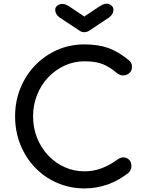

<svg xmlns="http://www.w3.org/2000/svg" viewBox="-20 -1038 817 1068"><path d="M450 10Q369 10 298.5 -20.5Q228 -51 175.5 -105.5Q123 -160 93.5 -233Q64 -306 64 -391Q64 -475 93.5 -547.5Q123 -620 175.5 -674.5Q228 -729 298 -760Q368 -791 450 -791Q527 -791 582.5 -771Q638 -751 694 -705Q702 -699 706.5 -692.5Q711 -686 712.5 -679.5Q714 -673 714 -664Q714 -645 700.5 -632.5Q687 -620 668 -618.5Q649 -617 631 -631Q594 -663 554.5 -680Q515 -697 450 -697Q391 -697 339 -673Q287 -649 247.5 -607Q208 -565 186 -509.5Q164 -454 164 -391Q164 -327 186 -271.5Q208 -216 247.5 -174Q287 -132 339 -108.5Q391 -85 450 -85Q501 -85 546.5 -102.5Q592 -120 634 -151Q652 -164 669.5 -162.5Q687 -161 699 -148.5Q711 -136 711 -114Q711 -104 707 -94.5Q703 -85 695 -77Q641 -34 579.5 -12Q518 10 450 10ZM449 -859Q434 -859 423 -867L311 -941Q287 -959 287 -984Q287 -1004 311.5 -1013.5Q336 -1023 370 -999L449 -946L528 -999Q566 -1025 588.5 -1014.5Q611 -1004 611 -984Q611 -959 587 -941L476 -867Q464 -859 449 -859Z"/></svg>

Font: Comfortaa
Style: Bold
Weight: 700
Designer: Johan Aakerlund
Foundry: Johan Aakerlund
Version: Version 3.104; ttfautohint (v1.8.1.43-b0c9)